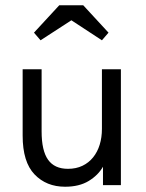

<svg xmlns="http://www.w3.org/2000/svg" viewBox="-20 -703 554 729"><path d="M227 6Q156 6 111 -41Q66 -88 66 -188V-440H138V-204Q138 -131 162.5 -96.5Q187 -62 238 -62Q269 -62 293 -73.5Q317 -85 333.5 -105.5Q350 -126 358.5 -153.5Q367 -181 367 -214V-440H439V0H371V-70Q353 -38 317 -16Q281 6 227 6ZM109 -579 205 -683H296L392 -579L367 -550L251 -626L134 -550Z"/></svg>

Font: Tilda Sans
Style: Regular
Weight: 400
Designer: ParaType Ltd
Foundry: ParaType Ltd
Version: Version 1.009